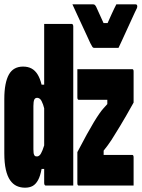

<svg xmlns="http://www.w3.org/2000/svg" viewBox="-20 -861 657 891"><path d="M87 -552Q110 -552 126.5 -543Q143 -534 154.5 -515.5Q166 -497 173 -468H195V-315Q187 -356 180 -375.5Q173 -395 166.5 -401Q160 -407 152 -407Q148 -407 144.5 -405Q141 -403 139 -398.5Q137 -394 136 -386.5Q135 -379 135 -369V-168Q135 -157 136 -150.5Q137 -144 140 -140Q141 -137 144.5 -136Q148 -135 152 -135Q158 -135 164 -140.5Q170 -146 177.5 -164.5Q185 -183 195 -221V-77H173Q167 -44 156.5 -25Q146 -6 131.5 2Q117 10 96 10Q75 10 57.5 2Q40 -6 27 -24.5Q14 -43 7 -74Q0 -105 0 -150V-401Q0 -440 5.5 -468.5Q11 -497 21.5 -515.5Q32 -534 48.5 -543Q65 -552 87 -552ZM313 -750Q315 -750 316.5 -748.5Q318 -747 319 -745Q320 -743 320 -739Q320 -666 320 -592Q320 -518 320 -444Q320 -370 320 -296.5Q320 -223 320 -149Q320 -112 320 -75Q320 -38 320 0Q309 0 292 0Q275 0 256 0Q237 0 220 0Q203 0 192 0Q190 0 188.5 -1.5Q187 -3 186 -5Q185 -7 185 -11Q185 -91 185 -171Q185 -251 185 -330.5Q185 -410 185 -490Q185 -570 185 -650Q185 -675 185 -700Q185 -725 185 -750Q196 -750 213 -750Q230 -750 249 -750Q268 -750 285 -750Q302 -750 313 -750ZM339 -540H594Q596 -540 597.5 -538.5Q599 -537 599.5 -535Q600 -533 600 -529V-385Q581 -351 565.5 -324Q550 -297 537.5 -276.5Q525 -256 515 -240Q505 -224 497 -211Q487 -196 478.5 -184.5Q470 -173 461 -162V-142H594Q597 -142 598.5 -139Q600 -136 600 -131Q600 -98 600 -65.5Q600 -33 600 0H345Q343 0 341.5 -1.5Q340 -3 339.5 -5Q339 -7 339 -11V-155Q364 -203 382.5 -236.5Q401 -270 415.5 -294Q430 -318 442 -335Q451 -348 460 -358Q469 -368 478 -378V-398H345Q343 -398 341.5 -399.5Q340 -401 339.5 -403.5Q339 -406 339 -409Q339 -442 339 -474.5Q339 -507 339 -540ZM530 -639Q521 -639 497.5 -639Q474 -639 449.5 -639Q425 -639 416 -639Q412 -639 409 -643Q406 -647 399 -661Q395 -670 385.5 -690.5Q376 -711 363.5 -738Q351 -765 338.5 -792Q326 -819 316 -841Q327 -841 345 -841Q363 -841 381 -841Q399 -841 409 -841Q416 -841 419 -839Q422 -837 426 -830Q431 -820 441 -797Q451 -774 470 -733L450 -754H488L469 -731Q486 -769 498 -795.5Q510 -822 520 -841H604Q611 -841 613 -840Q615 -839 616 -837Q617 -835 617 -832Q617 -828 615.5 -823.5Q614 -819 606 -804Q600 -791 589.5 -768Q579 -745 567.5 -720Q556 -695 546 -673Q536 -651 530 -639Z"/></svg>

Font: Recursive Monospace ExtraBold
Style: Regular
Weight: 800
Version: Version 1.047